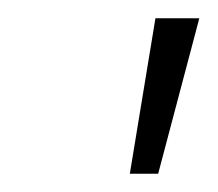

<svg xmlns="http://www.w3.org/2000/svg" viewBox="-20 -720 238 210"><path d="M122 -530 150 -700H198L153 -530Z"/></svg>

Font: Red Hat Display
Style: Italic
Weight: 300
Italic angle: -12°
Designer: Pentagram, MCKL
Foundry: Pentagram, MCKL
Version: Version 1.023